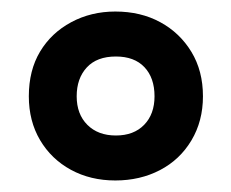

<svg xmlns="http://www.w3.org/2000/svg" viewBox="-20 -744 401 333"><path d="M180 -431Q137 -431 103 -449.5Q69 -468 49.5 -501Q30 -534 30 -577Q30 -622 49.5 -654.5Q69 -687 103.5 -705.5Q138 -724 180 -724Q224 -724 258 -705.5Q292 -687 312 -654Q332 -621 332 -577Q332 -534 312 -500.5Q292 -467 257.5 -449Q223 -431 180 -431ZM181 -509Q212 -509 230 -527.5Q248 -546 248 -577Q248 -609 230.5 -627.5Q213 -646 181 -646Q148 -646 130.5 -627Q113 -608 113 -577Q113 -546 131.5 -527.5Q150 -509 181 -509Z"/></svg>

Font: Noto Sans Khmer ExtraCondensed
Style: Bold
Weight: 700
Width: 2
Designer: Danh Hong and the Monotype Design Team
Foundry: Monotype Imaging Inc.
Version: Version 2.004